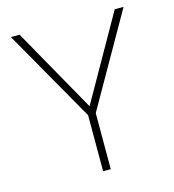

<svg xmlns="http://www.w3.org/2000/svg" viewBox="-105 -785 790 872"><g transform="rotate(-15 290.0 -348.5)"><path d="M272.5 0H308.5V-263.5L555.5 -697H514L289.5 -301L66.5 -697H25.5L272.5 -263.5Z"/></g></svg>

Font: HK Grotesk ExtraLight
Style: Regular
Weight: 200
Designer: Alfredo Marco Pradil
Foundry: Hanken Design Co.
Version: Version 3.001;FEAKit 1.0